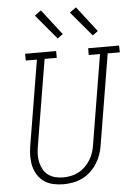

<svg xmlns="http://www.w3.org/2000/svg" viewBox="-63 -1015 751 1070"><g transform="rotate(-5 312.5 -480.0)"><path d="M249 8Q220 8 192 2Q164 -4 142 -19Q120 -34 105 -57Q90 -80 83.5 -106.5Q77 -133 77 -162Q77 -191 82 -220L161 -697H99L98 -735H272V-697H204L124 -214Q120 -191 119.5 -168.5Q119 -146 124 -124.5Q129 -103 139.5 -84.5Q150 -66 167 -53.5Q184 -41 206 -35.5Q228 -30 250 -30Q272 -30 293.5 -34.5Q315 -39 335.5 -49.5Q356 -60 373 -76.5Q390 -93 402 -112.5Q414 -132 421 -153Q428 -174 431 -195L514 -697H451V-735H624L625 -697H557L473 -189Q469 -163 460 -137.5Q451 -112 436 -88.5Q421 -65 400 -45.5Q379 -26 354 -14Q329 -2 302 3Q275 8 249 8ZM483 -804 367 -942 403 -968 513 -826ZM287 -804 171 -942 207 -968 317 -826Z"/></g></svg>

Font: Iosevka Etoile Extralight
Style: Italic
Weight: 200
Italic angle: -9°
Designer: Belleve Invis
Foundry: Belleve Invis
Version: Version 22.1.2; ttfautohint (v1.8.4)